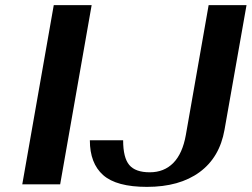

<svg xmlns="http://www.w3.org/2000/svg" viewBox="-20 -720 983 750"><path d="M190 -700H338L215 0H67ZM331 -172H461Q461 -104 485 -75.5Q509 -47 565 -47Q621 -47 657 -83.5Q693 -120 706 -193L795 -700H943L857 -213Q838 -105 759.5 -47.5Q681 10 554 10Q435 10 383 -36Q331 -82 331 -172Z"/></svg>

Font: Fahkwang SemiBold
Style: Italic
Weight: 600
Italic angle: -10°
Version: Version 1.000; ttfautohint (v1.6)